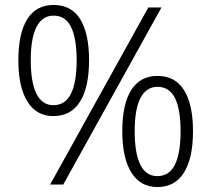

<svg xmlns="http://www.w3.org/2000/svg" viewBox="-20 -744 852 774"><path d="M196 -724Q268 -724 303.5 -666.5Q339 -609 339 -501Q339 -392 302.5 -334Q266 -276 195 -276Q127 -276 90.5 -334.5Q54 -393 54 -501Q54 -610 90 -667Q126 -724 196 -724ZM196 -681Q151 -681 127.5 -636Q104 -591 104 -501Q104 -412 127 -366Q150 -320 195 -320Q243 -320 266 -366Q289 -412 289 -501Q289 -589 266.5 -635Q244 -681 196 -681ZM631 -714 235 0H182L578 -714ZM615 -438Q686 -438 722 -380.5Q758 -323 758 -215Q758 -106 721.5 -48Q685 10 614 10Q546 10 509.5 -48.5Q473 -107 473 -215Q473 -324 509 -381Q545 -438 615 -438ZM615 -394Q570 -394 546.5 -349.5Q523 -305 523 -215Q523 -125 546 -79.5Q569 -34 614 -34Q662 -34 685 -80Q708 -126 708 -215Q708 -303 685.5 -348.5Q663 -394 615 -394Z"/></svg>

Font: Noto Sans Armenian Light
Style: Regular
Weight: 300
Designer: Monotype Design Team
Foundry: Monotype Imaging Inc.
Version: Version 2.007